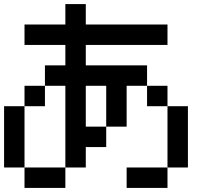

<svg xmlns="http://www.w3.org/2000/svg" viewBox="-20 -920 1040 940"><path d="M0 -100V-400H100V-100ZM900 -100H800V-400H900ZM200 -500V-400H100V-500ZM200 -600H300V-700H100V-800H300V-900H400V-800H800V-700H400V-600H700V-500H600V-300H500V-500H400V-300H500V-200H400V-100H300V-500H200ZM600 0V-100H800V0ZM800 -500V-400H700V-500ZM100 -100H300V0H100Z"/></svg>

Font: GalmuriMono9 Regular
Style: Regular
Weight: 400
Designer: Lee Minseo (quiple)
Version: Version 2.399;hotconv 1.1.1;makeotfexe 2.6.0 DEVELOPMENT